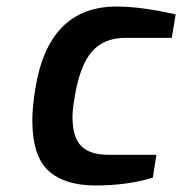

<svg xmlns="http://www.w3.org/2000/svg" viewBox="-20 -562 558 588"><path d="M79 -194Q79 -233 88 -289Q128 -542 337 -542Q411 -542 518 -518L506 -446H364Q298 -446 261.5 -404Q225 -362 209 -267Q202 -226 202 -205Q202 -141 229 -114.5Q256 -88 311 -88H459L448 -18Q371 6 272 6Q178 6 128.5 -39Q79 -84 79 -194Z"/></svg>

Font: Exo SemiBold
Style: Italic
Weight: 600
Italic angle: -9°
Designer: Natanael Gama
Foundry: Natanael Gama
Version: Version 1.500; ttfautohint (v1.6)